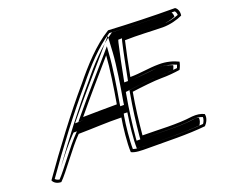

<svg xmlns="http://www.w3.org/2000/svg" viewBox="-107 -780 1136 966"><g transform="rotate(-20 461.5 -297.5)"><path d="M25 -4C30 10 47 21 69 21C107 -15 180 -123 234 -177C320 -178 382 -183 464 -181C456 -137 446 -46 449 -1C469 10 503 10 537 10C640 10 747 14 844 4C857 -9 870 -33 864 -54C846 -63 824 -66 800 -64C716 -52 621 -60 533 -60C540 -136 548 -204 562 -283C613 -290 684 -298 721 -298C755 -298 788 -301 821 -306C828 -319 833 -332 835 -345C809 -358 772 -369 731 -368C678 -368 631 -357 576 -357C589 -424 601 -485 614 -540C684 -542 750 -537 816 -536C855 -536 895 -547 922 -560C926 -580 918 -599 906 -606C785 -606 665 -610 551 -616C470 -567 395 -483 335 -409C231 -288 120 -139 25 -4ZM43 -5C136 -138 245 -283 347 -401C406 -474 478 -554 552 -601C665 -595 781 -591 899 -591C903 -587 907 -578 907 -569C881 -559 849 -551 818 -551C753 -552 688 -557 617 -555H603L599 -541C586 -486 574 -424 561 -357L558 -342H573C630 -342 677 -353 728 -353C762 -354 795 -345 818 -335C816 -329 814 -323 812 -319C781 -315 753 -313 723 -313C684 -313 614 -305 563 -298L549 -296L547 -283C533 -203 524 -135 517 -59L516 -45H530C617 -45 714 -37 800 -49C821 -51 835 -49 850 -43C851 -32 845 -18 839 -10C744 -1 641 -5 540 -5C510 -5 480 -6 464 -12C463 -57 472 -141 479 -181L482 -196H467C384 -198 322 -193 237 -192H230L224 -186C172 -133 102 -32 65 6C53 4 47 -1 43 -5ZM91 -48C126 -93 168 -147 202 -182L212 -192H236C319 -193 382 -198 469 -196L501 -195L499 -181C492 -139 482 -54 484 -8C494 -6 512 -5 540 -5C637 -5 734 -2 819 -9C826 -19 832 -33 830 -46C822 -49 817 -50 807 -49C713 -36 612 -45 530 -45H496L497 -59C504 -135 513 -204 527 -283L529 -294L553 -297C606 -304 677 -313 723 -313C746 -313 766 -314 791 -317C794 -324 798 -331 799 -339C778 -348 752 -354 730 -353H729H728C687 -353 639 -342 573 -342H538L541 -357C554 -424 566 -485 579 -540L583 -554L615 -555C690 -557 756 -552 819 -551C839 -551 865 -557 888 -566C889 -575 886 -585 882 -591C776 -591 669 -595 566 -600C495 -553 424 -475 368 -405C276 -298 179 -170 91 -48ZM235 -233 251 -253C325 -343 384 -410 466 -505L540 -591L535 -502C531 -437 514 -330 500 -251L498 -236H463C401 -236 347 -235 282 -234ZM253 -234H281C346 -235 400 -236 463 -236H478L480 -251C494 -330 511 -438 515 -503L518 -543L489 -509C407 -414 346 -347 272 -257ZM284 -249C358 -339 417 -406 499 -501C495 -437 479 -330 465 -251C402 -251 349 -250 284 -249Z"/></g></svg>

Font: Snowfall
Style: EcoObl
Weight: 400
Designer: Jasper
Foundry: Cannot Into Space Fonts
Version: Version 0.9